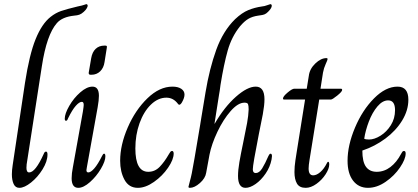

<svg xmlns="http://www.w3.org/2000/svg" viewBox="-20 -892 2008 922"><path d="M37 -55Q37 -74 41 -100L100 -494Q121 -630 151 -704Q181 -778 223 -811Q247 -830 273 -839Q299 -848 353 -861Q378 -866 385 -869Q392 -872 394 -872Q401 -872 401 -864Q401 -860 396.5 -852Q392 -844 382 -835Q371 -825 361 -821.5Q351 -818 337 -817Q279 -811 253 -781Q204 -725 181 -574L108 -103Q107 -96 107 -86Q107 -64 120 -64Q150 -64 190 -153Q194 -164 201 -164Q208 -164 208 -150Q208 -117 184.5 -79Q161 -41 129 -15.5Q97 10 73 10Q54 10 45.5 -8.5Q37 -27 37 -55Z M406 -543 418 -613Q423 -642 439.5 -657.5Q456 -673 481 -673H485Q491 -673 492.5 -671Q494 -669 493 -663L482 -594Q478 -566 461 -549.5Q444 -533 419 -533H415Q405 -533 406 -543ZM324 -36Q324 -59 330 -89L378 -356Q382 -382 382 -388Q382 -403 373 -403Q361 -403 344 -384Q327 -365 307 -324Q303 -312 297 -312Q291 -312 291 -322Q291 -346 312.5 -383.5Q334 -421 365.5 -448.5Q397 -476 424 -476Q455 -476 455 -432Q455 -411 449 -377L397 -88L395 -75Q395 -64 404 -64Q416 -64 433 -83.5Q450 -103 470 -143Q475 -154 480 -154Q486 -154 486 -141Q486 -118 464.5 -81.5Q443 -45 412 -17.5Q381 10 356 10Q324 10 324 -36Z M557 -120Q557 -196 593.5 -280Q630 -364 688 -420Q746 -476 808 -476Q835 -476 850.5 -465.5Q866 -455 866 -438Q866 -422 854 -401Q847 -389 841 -389Q837 -389 834 -394Q812 -423 779 -423Q739 -423 704.5 -389.5Q670 -356 650 -300Q630 -244 630 -179Q630 -67 692 -67Q724 -67 747 -91Q770 -115 790 -150Q792 -153 795 -158Q798 -163 800.5 -165Q803 -167 807 -167Q810 -167 812 -163.5Q814 -160 814 -155Q814 -126 787 -86.5Q760 -47 719.5 -18.5Q679 10 642 10Q599 10 578 -28.5Q557 -67 557 -120Z M885 5Q886 -1 891.5 -20.5Q897 -40 901 -60Q907 -87 942 -297Q940 -286 967 -449Q986 -563 1018.5 -653Q1051 -743 1109 -800Q1142 -831 1172.5 -843.5Q1203 -856 1238 -861Q1250 -862 1263 -867Q1276 -872 1278 -872Q1285 -872 1285 -864Q1285 -853 1267 -835Q1258 -826 1250 -823Q1242 -820 1233.5 -819Q1225 -818 1220 -817Q1192 -813 1172.5 -801.5Q1153 -790 1132 -765Q1092 -715 1073.5 -649.5Q1055 -584 1039 -485Q1035 -453 1032 -438L1010 -298H1011Q1058 -379 1113 -427.5Q1168 -476 1208 -476Q1250 -476 1250 -415Q1250 -387 1242 -343Q1223 -248 1223 -248Q1194 -101 1194 -79Q1194 -61 1208 -61Q1225 -61 1239 -83.5Q1253 -106 1269 -143Q1270 -144 1272.5 -149Q1275 -154 1279 -154Q1286 -154 1286 -142L1284 -126Q1277 -90 1255.5 -58.5Q1234 -27 1207.5 -8.5Q1181 10 1159 10Q1123 10 1123 -47Q1123 -75 1129.5 -113Q1136 -151 1148 -208Q1160 -265 1166.5 -301Q1173 -337 1174 -366Q1174 -385 1171 -392Q1168 -399 1154 -399Q1123 -399 1087.5 -358.5Q1052 -318 1024 -259Q996 -200 986 -149L970 -62Q966 -36 940 -13Q914 10 892 10Q885 10 885 5Z M1394 -66Q1394 -92 1398.5 -121.5Q1403 -151 1404 -157L1445 -414H1344Q1339 -414 1339 -419Q1339 -429 1361 -447.5Q1383 -466 1393 -466H1453L1463 -528Q1467 -561 1494 -587Q1521 -613 1548 -613Q1553 -613 1553 -608Q1553 -604 1544 -584.5Q1535 -565 1531 -543L1519 -466H1617Q1623 -466 1623 -460Q1623 -452 1599.5 -433Q1576 -414 1569 -414H1513L1472 -159Q1471 -152 1466.5 -125Q1462 -98 1462 -83Q1462 -50 1484 -50Q1500 -50 1518 -65.5Q1536 -81 1550 -109Q1551 -111 1552.5 -113Q1554 -115 1556 -115Q1561 -115 1561 -102Q1561 -82 1543.5 -55Q1526 -28 1499.5 -9Q1473 10 1448 10Q1418 10 1406 -10.5Q1394 -31 1394 -66Z M1649 -120Q1649 -194 1684.5 -278.5Q1720 -363 1776 -419.5Q1832 -476 1889 -476Q1941 -476 1941 -413Q1941 -362 1911 -313Q1881 -264 1830.5 -226.5Q1780 -189 1720 -169Q1720 -115 1737.5 -91Q1755 -67 1789 -67Q1825 -67 1855 -90Q1885 -113 1906 -153Q1909 -159 1912 -163Q1915 -167 1920 -167Q1928 -167 1928 -155Q1928 -128 1901 -88Q1874 -48 1832 -19Q1790 10 1747 10Q1702 10 1675.5 -24.5Q1649 -59 1649 -120ZM1877 -363Q1877 -410 1844 -410Q1817 -410 1792.5 -381Q1768 -352 1751.5 -309Q1735 -266 1729 -226Q1735 -222 1752 -222Q1778 -222 1807.5 -240.5Q1837 -259 1857 -291Q1877 -323 1877 -363Z"/></svg>

Font: Charm
Style: Regular
Weight: 400
Designer: Katatrad Aksorn Co.,Ltd.
Foundry: Cadson Demak Co.,Ltd.
Version: Version 1.001